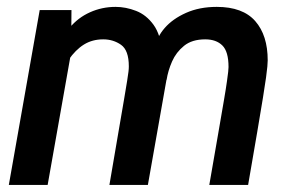

<svg xmlns="http://www.w3.org/2000/svg" viewBox="-20 -524 826 544"><path d="M5 0 92.5 -495.5H182.5L181.5 -375.5L115 0ZM290 0Q305.5 -90.5 315.5 -149.2Q325.5 -208 331.5 -242.5Q337.5 -277 340.2 -294.8Q343 -312.5 344 -320.8Q345 -329 345 -336Q345 -381.5 323 -397Q301 -412.5 272.5 -412.5Q241.5 -412.5 217.8 -397.8Q194 -383 174 -354L177 -445Q201 -474 235 -489.2Q269 -504.5 307.5 -504.5Q336.5 -504.5 365.5 -493.2Q394.5 -482 415 -453.8Q435.5 -425.5 440 -374L460.5 -348L399 0ZM573 0Q588.5 -89 598.5 -147Q608.5 -205 614.5 -240Q620.5 -275 623 -293.5Q625.5 -312 626.5 -320.2Q627.5 -328.5 627.5 -334Q627.5 -378 610 -395.2Q592.5 -412.5 561.5 -412.5Q524 -412.5 501.5 -394.2Q479 -376 467.5 -349.8Q456 -323.5 452 -297.5L421 -392Q424 -418.5 446.5 -444.5Q469 -470.5 507 -487.5Q545 -504.5 594 -504.5Q668 -504.5 703.2 -464.2Q738.5 -424 738.5 -353Q738.5 -346 737.5 -335.5Q736.5 -325 733.8 -304.5Q731 -284 725 -247Q719 -210 708.8 -150Q698.5 -90 683 0Z"/></svg>

Font: Cabin SemiCondensedSemiBold
Style: Italic
Weight: 600
Width: 4
Italic angle: -10°
Designer: Pablo Impallari
Foundry: Pablo Impallari. http://www.impallari.com Igino Marini. http://www.ikern.com
Version: Version 3.001